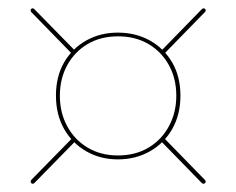

<svg xmlns="http://www.w3.org/2000/svg" viewBox="-20 -589 572 465"><path d="M56 -153.5Q54.5 -151.5 54.2 -149.5Q54 -147.5 55.5 -145.5Q57.5 -144 59.8 -144Q62 -144 63.5 -146L162.5 -247L155 -254.5ZM55.5 -567.5Q54 -566 54.2 -563.5Q54.5 -561 56 -559.5L154.5 -458.5L162 -466L63.5 -566.5Q62 -568.5 59.8 -568.8Q57.5 -569 55.5 -567.5ZM476.5 -567.5Q475 -569 472.8 -568.8Q470.5 -568.5 468.5 -566.5L370.5 -466L377.5 -458.5L476 -559.5Q478 -561 478.2 -563.5Q478.5 -566 476.5 -567.5ZM476.5 -145.5Q478.5 -147.5 478.2 -149.5Q478 -151.5 476 -153.5L377.5 -254.5L370 -247L468.5 -146Q470.5 -144 472.8 -144Q475 -144 476.5 -145.5ZM265.5 -203Q308.5 -203 343 -222.5Q377.5 -242 397.2 -276.8Q417 -311.5 417 -357.5Q417 -403.5 397 -437.8Q377 -472 342.8 -491Q308.5 -510 265.5 -510Q223 -510 189 -491Q155 -472 135.2 -437.8Q115.5 -403.5 115.5 -357.5Q115.5 -311.5 135.2 -276.8Q155 -242 189 -222.5Q223 -203 265.5 -203ZM265.5 -212.5Q224 -212.5 192.2 -231.5Q160.5 -250.5 142.8 -283.2Q125 -316 125 -357Q125 -398.5 142.8 -431Q160.5 -463.5 192 -482.2Q223.5 -501 266 -501Q308 -501 339.8 -482.2Q371.5 -463.5 389.2 -431Q407 -398.5 407 -357Q407 -316.5 389.2 -283.5Q371.5 -250.5 339.8 -231.5Q308 -212.5 265.5 -212.5Z"/></svg>

Font: Fraunces 96pt
Style: Regular
Weight: 400
Version: Version 1.000;[b76b70a41]